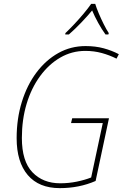

<svg xmlns="http://www.w3.org/2000/svg" viewBox="-20 -962 643 992"><path d="M289 10Q181 10 123.5 -57.5Q66 -125 66 -248Q66 -349 93 -436Q120 -523 168.5 -587.5Q217 -652 281.5 -688Q346 -724 422 -724Q473 -724 515.5 -712.5Q558 -701 594 -682L582 -659Q546 -677 506 -688Q466 -699 421 -699Q351 -699 291.5 -664.5Q232 -630 187 -568.5Q142 -507 117.5 -425.5Q93 -344 93 -249Q93 -129 147.5 -72Q202 -15 291 -15Q335 -15 376.5 -23.5Q418 -32 451 -45L511 -326H347L353 -351H543L474 -27Q389 10 289 10ZM318 -791Q339 -811 364 -837.5Q389 -864 412 -891.5Q435 -919 451 -942H472Q478 -922 490 -893.5Q502 -865 516 -837Q530 -809 542 -791L540 -784H525Q506 -810 487.5 -843.5Q469 -877 456 -908Q432 -879 400 -845.5Q368 -812 336 -784H317Z"/></svg>

Font: Noto Sans SemiCondensed Thin
Style: Italic
Weight: 100
Width: 4
Italic angle: -12°
Designer: Monotype Design Team
Foundry: Monotype Imaging Inc.
Version: Version 2.013; ttfautohint (v1.8.4.7-5d5b)